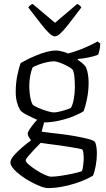

<svg xmlns="http://www.w3.org/2000/svg" viewBox="-20 -757 539 977"><path d="M225 200Q209 200 185.5 191Q162 182 135.5 167.5Q109 153 85.5 135.5Q62 118 47.5 100.5Q33 83 33 70Q33 55 50 35Q67 15 91.5 -6Q116 -27 138 -43Q133 -49 127 -59Q121 -69 121 -77Q121 -85 132.5 -102Q144 -119 158.5 -136Q173 -153 183 -160L209 -152L192 -87Q202 -85 229.5 -82Q257 -79 293.5 -74.5Q330 -70 366 -63.5Q402 -57 429 -50Q456 -43 464 -34Q469 -21 471 -6.5Q473 8 473 24Q473 55 467 87Q461 119 453 137Q440 145 416 156Q392 167 360.5 177Q329 187 293.5 193.5Q258 200 225 200ZM241 142Q260 142 290 137.5Q320 133 350 126.5Q380 120 397 114Q401 104 403.5 82.5Q406 61 406 47Q406 35 404.5 22.5Q403 10 399 4Q397 2 376.5 -2Q356 -6 327 -10.5Q298 -15 268 -19Q238 -23 215.5 -26Q193 -29 187 -30Q171 -14 153 5Q135 24 123 38.5Q111 53 111 59Q111 67 126.5 80.5Q142 94 164.5 108.5Q187 123 208 132.5Q229 142 241 142ZM201 -134Q171 -146 150 -156Q129 -166 115.5 -173Q102 -180 94 -186Q86 -192 82 -198Q73 -213 66.5 -236Q60 -259 60 -288Q60 -335 68.5 -375Q77 -415 85 -436Q95 -442 115.5 -452.5Q136 -463 162 -474Q188 -485 215.5 -492.5Q243 -500 266 -500Q279 -500 299 -494.5Q319 -489 326 -485Q352 -491 381 -502Q410 -513 435.5 -525Q461 -537 476 -546L490 -536Q490 -519 486.5 -503Q483 -487 479 -478Q457 -470 430 -464.5Q403 -459 376 -457V-452Q386 -446 396 -438Q406 -430 417 -416Q424 -400 427.5 -379Q431 -358 431 -337Q431 -297 423.5 -258Q416 -219 406 -192Q393 -182 360 -168Q327 -154 285 -144Q243 -134 201 -134ZM255 -185Q266 -185 284.5 -189.5Q303 -194 319.5 -199.5Q336 -205 341 -208Q350 -224 355.5 -253Q361 -282 361 -312Q361 -343 358.5 -367.5Q356 -392 349 -403Q343 -410 324.5 -420Q306 -430 286 -437.5Q266 -445 253 -445Q238 -445 216.5 -440Q195 -435 175 -427.5Q155 -420 146 -414Q139 -398 134 -372.5Q129 -347 129 -321Q129 -299 131.5 -279Q134 -259 138 -245Q142 -231 146 -225Q151 -219 172 -209.5Q193 -200 217 -192.5Q241 -185 255 -185ZM259 -572Q247 -572 230.5 -587.5Q214 -603 188.5 -635.5Q163 -668 124 -719Q126 -722 131.5 -728Q137 -734 146 -737L260 -641L373 -737Q382 -733 387 -728Q392 -723 394 -719Q354 -666 328.5 -633.5Q303 -601 287 -586.5Q271 -572 259 -572Z"/></svg>

Font: Texturina 12pt ExtraLight
Style: Regular
Weight: 250
Designer: Guillermo Torres Carreño
Foundry: Omnibus-Type
Version: Version 1.002